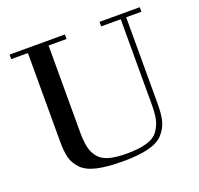

<svg xmlns="http://www.w3.org/2000/svg" viewBox="-125 -852 1029 995"><g transform="rotate(-20 389.0 -354.5)"><path d="M118 -202V-690H26V-715H331V-690H232V-215Q232 -163 239 -130.5Q246 -98 266 -72.5Q286 -47 324 -36Q362 -25 422 -25Q491 -25 534 -38Q577 -51 597 -80Q617 -109 623.5 -140.5Q630 -172 630 -223V-690H522V-715H744V-690H660V-212Q660 -155 650.5 -119Q641 -83 614 -52.5Q587 -22 532 -8Q477 6 391 6Q302 6 246.5 -7Q191 -20 163.5 -49Q136 -78 127 -112Q118 -146 118 -202Z"/></g></svg>

Font: Justus
Style: Roman
Weight: 500
Version: Version 001.001